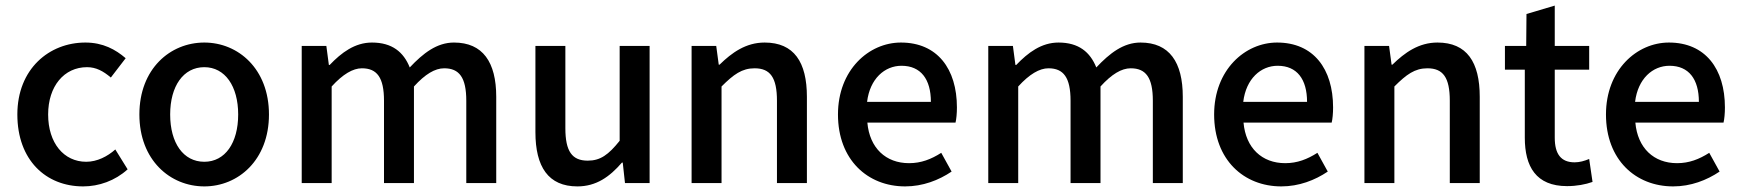

<svg xmlns="http://www.w3.org/2000/svg" viewBox="-20 -654 6220 686"><path d="M42 -245C42 -82 144 12 277 12C333 12 391 -8 436 -49L392 -120C364 -95 327 -76 288 -76C208 -76 152 -143 152 -245C152 -346 209 -414 291 -414C323 -414 349 -400 376 -377L429 -446C393 -477 348 -502 285 -502C156 -502 42 -408 42 -245Z M478 -245C478 -82 588 12 710 12C831 12 941 -82 941 -245C941 -408 831 -502 710 -502C588 -502 478 -408 478 -245ZM831 -245C831 -143 784 -76 710 -76C635 -76 588 -143 588 -245C588 -346 635 -414 710 -414C784 -414 831 -346 831 -245Z M1058 -490V0H1165V-345C1205 -389 1241 -410 1273 -410C1327 -410 1352 -377 1352 -294V0H1459V-345C1499 -389 1534 -410 1567 -410C1621 -410 1646 -377 1646 -294V0H1753V-308C1753 -432 1705 -502 1602 -502C1541 -502 1492 -464 1444 -413C1422 -468 1381 -502 1309 -502C1248 -502 1200 -466 1158 -422H1155L1146 -490Z M1893 -182C1893 -58 1939 12 2043 12C2110 12 2158 -22 2202 -73H2205L2213 0H2301V-490H2194V-151C2154 -101 2125 -80 2080 -80C2024 -80 2000 -113 2000 -196V-490H1893Z M2451 -490V0H2558V-345C2601 -388 2631 -410 2676 -410C2732 -410 2756 -377 2756 -294V0H2863V-308C2863 -432 2817 -502 2712 -502C2645 -502 2595 -466 2551 -423H2548L2539 -490Z M2974 -245C2974 -83 3080 12 3214 12C3277 12 3334 -10 3380 -41L3343 -108C3307 -85 3271 -71 3228 -71C3145 -71 3087 -125 3079 -216H3394C3397 -228 3399 -249 3399 -270C3399 -408 3329 -502 3199 -502C3084 -502 2974 -404 2974 -245ZM3306 -290H3078C3088 -373 3141 -419 3201 -419C3270 -419 3306 -371 3306 -290Z M3511 -490V0H3618V-345C3658 -389 3694 -410 3726 -410C3780 -410 3805 -377 3805 -294V0H3912V-345C3952 -389 3987 -410 4020 -410C4074 -410 4099 -377 4099 -294V0H4206V-308C4206 -432 4158 -502 4055 -502C3994 -502 3945 -464 3897 -413C3875 -468 3834 -502 3762 -502C3701 -502 3653 -466 3611 -422H3608L3599 -490Z M4318 -245C4318 -83 4424 12 4558 12C4621 12 4678 -10 4724 -41L4687 -108C4651 -85 4615 -71 4572 -71C4489 -71 4431 -125 4423 -216H4738C4741 -228 4743 -249 4743 -270C4743 -408 4673 -502 4543 -502C4428 -502 4318 -404 4318 -245ZM4650 -290H4422C4432 -373 4485 -419 4545 -419C4614 -419 4650 -371 4650 -290Z M4855 -490V0H4962V-345C5005 -388 5035 -410 5080 -410C5136 -410 5160 -377 5160 -294V0H5267V-308C5267 -432 5221 -502 5116 -502C5049 -502 4999 -466 4955 -423H4952L4943 -490Z M5579 11C5613 11 5645 5 5670 -4L5658 -86C5641 -79 5624 -74 5606 -74C5557 -74 5535 -104 5535 -162V-405H5658V-490H5535V-634L5434 -604L5433 -490H5357V-405H5428V-162C5428 -59 5468 11 5579 11Z M5718 -245C5718 -83 5824 12 5958 12C6021 12 6078 -10 6124 -41L6087 -108C6051 -85 6015 -71 5972 -71C5889 -71 5831 -125 5823 -216H6138C6141 -228 6143 -249 6143 -270C6143 -408 6073 -502 5943 -502C5828 -502 5718 -404 5718 -245ZM6050 -290H5822C5832 -373 5885 -419 5945 -419C6014 -419 6050 -371 6050 -290Z"/></svg>

Font: Cambridge Sans Medium
Style: Regular
Weight: 500
Version: Version 2.020;PS 002.020;hotconv 1.0.88;makeotf.lib2.5.64775